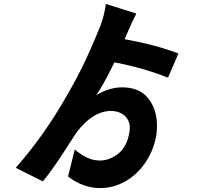

<svg xmlns="http://www.w3.org/2000/svg" viewBox="-20 -865 1040 976"><path d="M778 -226Q778 -194 772 -164Q756 -90 714.5 -32Q673 26 614 58.5Q555 91 489 91Q446 91 404 76Q362 61 326 32L360 -105Q394 -77 424 -63Q454 -49 488 -49Q534 -49 577 -80.5Q620 -112 635 -178Q640 -200 640 -215Q640 -233 634 -248Q623 -274 599 -287.5Q575 -301 545 -301Q454 -301 372 -196Q361 -180 352 -165.5Q343 -151 334 -138Q252 -8 198 57L60 -12Q189 -159 291 -330Q358 -442 399.5 -527Q441 -612 488 -728Q498 -752 507 -787Q516 -822 518 -845L673 -796Q654 -760 625 -693Q540 -487 470 -382Q536 -421 602 -421Q689 -421 733.5 -365Q778 -309 778 -226ZM887 -593 834 -470Q758 -501 663 -525.5Q568 -550 489 -559L536 -679Q644 -662 727.5 -642Q811 -622 887 -593Z"/></svg>

Font: Merged Yaku Han JP ExtraBold
Style: Regular
Weight: 800
Designer: Ryoko NISHIZUKA 西塚涼子 (kana, bopomofo & ideographs); Paul D. Hunt (Latin, Greek & Cyrillic); Sandoll Communications 산돌커뮤니
Foundry: Adobe
Version: Version 2.004